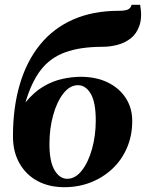

<svg xmlns="http://www.w3.org/2000/svg" viewBox="-20 -770 608 800"><path d="M248 10Q185 10 137 -15.5Q89 -41 61.5 -89Q34 -137 34 -202Q34 -322 62.5 -418.5Q91 -515 146.5 -583.5Q202 -652 284.5 -688.5Q367 -725 475 -725Q504 -725 515 -731.5Q526 -738 528 -750H564Q573 -698 561 -663.5Q549 -629 524.5 -610Q500 -591 469 -583Q438 -575 408 -575Q314 -575 251.5 -552Q189 -529 150 -478.5Q111 -428 86 -343Q122 -387 161.5 -410Q201 -433 241 -441.5Q281 -450 316 -450Q381 -450 429 -426.5Q477 -403 504 -361.5Q531 -320 531 -266Q531 -205 509 -154Q487 -103 448 -66.5Q409 -30 358 -10Q307 10 248 10ZM260 -25Q294 -25 321 -59.5Q348 -94 363.5 -149.5Q379 -205 379 -268Q379 -344 358 -379.5Q337 -415 305 -415Q271 -415 244 -380.5Q217 -346 201.5 -290Q186 -234 186 -170Q186 -96 207.5 -60.5Q229 -25 260 -25Z"/></svg>

Font: Brygada 1918
Style: Italic
Weight: 400
Italic angle: -8°
Designer: Mateusz Machalski | Borys Kosmynka | Przemek Hoffer
Foundry: NIEPODLEGLA 2018
Version: Version 3.006